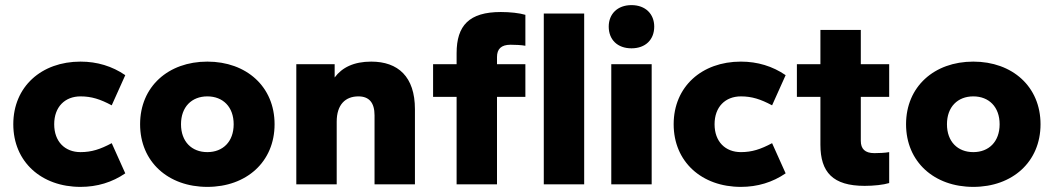

<svg xmlns="http://www.w3.org/2000/svg" viewBox="-20 -721 4122 751"><path d="M295 10C360 10 419 -8 470 -43L417 -161C372 -137 338 -126 295 -126C234 -126 192 -167 192 -235C192 -303 234 -344 295 -344C338 -344 372 -333 417 -309L470 -427C419 -462 360 -480 295 -480C142 -480 32 -382 32 -235C32 -88 142 10 295 10Z M791 10C944 10 1054 -88 1054 -235C1054 -382 944 -480 791 -480C638 -480 528 -382 528 -235C528 -88 638 10 791 10ZM791 -126C730 -126 688 -167 688 -235C688 -303 730 -344 791 -344C852 -344 894 -303 894 -235C894 -167 852 -126 791 -126Z M1603 0V-294C1603 -421 1537 -480 1432 -480C1364 -480 1318 -457 1289 -418V-470H1139V0H1297V-245C1297 -312 1331 -344 1382 -344C1424 -344 1445 -319 1445 -270V0Z M1924 0V-342H2035V-470H1924V-498C1924 -529 1940 -546 1977 -546C1993 -546 2020 -545 2035 -542V-663C2012 -670 1975 -674 1939 -674C1815 -674 1766 -621 1766 -513V-470H1674V-342H1766V0ZM2265 0V-668H2107V0Z M2529 0V-470H2371V0ZM2450 -532C2505 -532 2539 -566 2539 -617C2539 -666 2505 -701 2450 -701C2395 -701 2361 -666 2361 -617C2361 -566 2395 -532 2450 -532Z M2878 10C2943 10 3002 -8 3053 -43L3000 -161C2955 -137 2921 -126 2878 -126C2817 -126 2775 -167 2775 -235C2775 -303 2817 -344 2878 -344C2921 -344 2955 -333 3000 -309L3053 -427C3002 -462 2943 -480 2878 -480C2725 -480 2615 -382 2615 -235C2615 -88 2725 10 2878 10Z M3362 6C3398 6 3435 2 3458 -5V-126C3443 -123 3416 -122 3400 -122C3363 -122 3347 -139 3347 -170V-342H3458V-470H3347V-604H3189V-470H3097V-342H3189V-155C3189 -47 3238 6 3362 6Z M3787 10C3940 10 4050 -88 4050 -235C4050 -382 3940 -480 3787 -480C3634 -480 3524 -382 3524 -235C3524 -88 3634 10 3787 10ZM3787 -126C3726 -126 3684 -167 3684 -235C3684 -303 3726 -344 3787 -344C3848 -344 3890 -303 3890 -235C3890 -167 3848 -126 3787 -126Z"/></svg>

Font: Celebes ExtraBold
Style: Regular
Weight: 800
Designer: Anugrah Pasau
Foundry: Lafontype
Version: Version 1.000